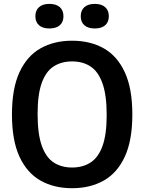

<svg xmlns="http://www.w3.org/2000/svg" viewBox="-20 -959 742 988"><path d="M351 9.5Q258 9.5 188.5 -29.8Q119 -69 80.2 -152.8Q41.5 -236.5 41.5 -370Q41.5 -503.5 80.2 -587.2Q119 -671 188.5 -710.2Q258 -749.5 351 -749.5Q444.5 -749.5 514 -710.2Q583.5 -671 622.2 -587.2Q661 -503.5 661 -370Q661 -236.5 622.2 -152.8Q583.5 -69 513.8 -29.8Q444 9.5 351 9.5ZM351 -97Q406 -97 446 -122.8Q486 -148.5 507.5 -207.8Q529 -267 529 -367Q529 -470 507.2 -530.5Q485.5 -591 445.8 -617Q406 -643 351 -643Q296.5 -643 256.5 -617.5Q216.5 -592 195 -532.8Q173.5 -473.5 173.5 -373Q173.5 -269.5 195 -209.2Q216.5 -149 256.2 -123Q296 -97 351 -97ZM468 -812.5Q433 -812.5 414.2 -829Q395.5 -845.5 395.5 -875.5Q395.5 -905.5 414.2 -922.2Q433 -939 468 -939Q502.5 -939 521.2 -922.2Q540 -905.5 540 -875.5Q540 -845.5 521.2 -829Q502.5 -812.5 468 -812.5ZM234 -812.5Q199.5 -812.5 180.8 -829Q162 -845.5 162 -875.5Q162 -905.5 180.8 -922.2Q199.5 -939 234 -939Q269 -939 287.8 -922.2Q306.5 -905.5 306.5 -875.5Q306.5 -845.5 287.8 -829Q269 -812.5 234 -812.5Z"/></svg>

Font: Encode Sans SC SemiCondensed SemiBold
Style: Regular
Weight: 600
Width: 4
Designer: Multiple Designers
Foundry: Impallari Type
Version: Version 3.002